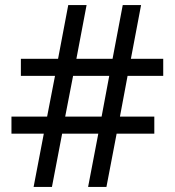

<svg xmlns="http://www.w3.org/2000/svg" viewBox="-20 -734 686 754"><path d="M112 0 152 -209H25V-276H165L196 -436H62V-503H208L248 -714H320L280 -503H422L462 -714H534L494 -503H621V-436H481L451 -276H586V-209H438L398 0H326L366 -209H224L184 0ZM236 -276H379L409 -436H267Z"/></svg>

Font: Noto Sans Tamil
Style: Regular
Weight: 400
Designer: Jelle Bosma - Monotype Design Team
Foundry: Monotype Imaging Inc.
Version: Version 2.003